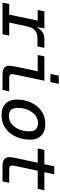

<svg xmlns="http://www.w3.org/2000/svg" viewBox="817 -1571 766 2440"><g transform="rotate(90 1200.0 -351.0)"><path d="M13 0 30 -85H166L242 -447H107L125 -532H340L325 -429Q373 -532 474 -532H588L570 -444H460Q343 -444 316 -316L267 -85H433L415 0Z M930 0Q868 0 842 -22Q816 -44 816 -86Q816 -108 821.5 -138.5Q827 -169 834 -201L886 -447H679L697 -532H1006L934 -192Q929 -170 925.5 -151Q922 -132 922 -118Q922 -85 966 -85H1141L1123 0ZM919 -609 941 -714H1046L1023 -609Z M1444 12Q1347 12 1296 -40Q1245 -92 1245 -177Q1245 -249 1265.5 -315Q1286 -381 1325.5 -432.5Q1365 -484 1423 -514Q1481 -544 1556 -544Q1653 -544 1704 -492Q1755 -440 1755 -355Q1755 -283 1734.5 -217Q1714 -151 1674.5 -99.5Q1635 -48 1577 -18Q1519 12 1444 12ZM1458 -81Q1512 -81 1555 -115.5Q1598 -150 1623.5 -208Q1649 -266 1649 -339Q1649 -398 1622.5 -424.5Q1596 -451 1542 -451Q1488 -451 1445 -416.5Q1402 -382 1376.5 -323.5Q1351 -265 1351 -193Q1351 -133 1377.5 -107Q1404 -81 1458 -81Z M2091 0Q2029 0 2003 -21.5Q1977 -43 1977 -85Q1977 -108 1982.5 -138.5Q1988 -169 1995 -201L2048 -447H1867L1885 -532H2067L2093 -657H2195L2168 -532H2398L2380 -447H2150L2095 -192Q2090 -169 2087 -151Q2084 -133 2084 -119Q2084 -85 2129 -85H2303L2285 0Z"/></g></svg>

Font: Geist Mono Medium
Style: Italic
Weight: 500
Italic angle: -12°
Monospace: yes
Designer: Basement.studio, Andrés Briganti, Mateo Zaragoza
Foundry: Basement.studio, Vercel, Andrés Briganti, Guido Ferreyra, Mateo Zaragoza
Version: Version 1.500; ttfautohint (v1.8.4.7-5d5b)